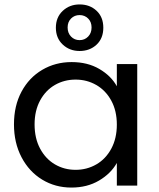

<svg xmlns="http://www.w3.org/2000/svg" viewBox="-20 -837 716 866"><path d="M43 -276Q43 -360 77 -423.5Q111 -487 170.5 -522Q230 -557 303 -557Q375 -557 428 -526Q481 -495 507 -448V-548H599V0H507V-102Q480 -54 426.5 -22.5Q373 9 302 9Q229 9 170 -27Q111 -63 77 -128Q43 -193 43 -276ZM507 -275Q507 -337 482 -383Q457 -429 414.5 -453.5Q372 -478 321 -478Q270 -478 228 -454Q186 -430 161 -384Q136 -338 136 -276Q136 -213 161 -166.5Q186 -120 228 -95.5Q270 -71 321 -71Q372 -71 414.5 -95.5Q457 -120 482 -166.5Q507 -213 507 -275ZM446 -712Q446 -664 415.5 -635.5Q385 -607 339 -607Q294 -607 263 -636Q232 -665 232 -712Q232 -759 263 -788Q294 -817 339 -817Q385 -817 415.5 -788.5Q446 -760 446 -712ZM393 -713Q393 -738 377.5 -753.5Q362 -769 339 -769Q316 -769 300.5 -753.5Q285 -738 285 -713Q285 -688 300.5 -672Q316 -656 339 -656Q362 -656 377.5 -672Q393 -688 393 -713Z"/></svg>

Font: A Bank Premium Regular
Style: Regular
Weight: 400
Designer: Ninad Kale (Devanagari), Jonny Pinhorn (Latin), Htun Naung (Myanmar)
Foundry: Indian Type Foundry
Version: 4.004